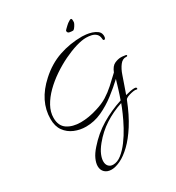

<svg xmlns="http://www.w3.org/2000/svg" viewBox="-255 -911 1317 1434"><g transform="rotate(-30 403.5 -193.5)"><path d="M282 370Q246 370 224.5 350Q203 330 203 296Q203 269 218 235.5Q233 202 266 165Q334 87 417.5 37Q501 -13 597 -44Q611 -82 623 -121.5Q635 -161 647 -201Q598 -155 539 -109.5Q480 -64 414 -33.5Q348 -3 277 -3Q225 -3 178.5 -22.5Q132 -42 103 -82Q74 -122 74 -185Q74 -340 212 -464Q292 -537 386.5 -569.5Q481 -602 586 -602Q598 -602 620.5 -599.5Q643 -597 667 -589.5Q691 -582 709 -568.5Q727 -555 730 -534Q731 -530 731 -527Q731 -524 731 -521Q731 -509 727 -503Q723 -497 718 -497Q708 -497 708 -513Q706 -540 690.5 -554.5Q675 -569 652.5 -574Q630 -579 607 -579Q570 -579 518.5 -563.5Q467 -548 410 -520.5Q353 -493 297.5 -455.5Q242 -418 197 -373.5Q152 -329 125 -280Q98 -231 98 -181Q98 -112 143.5 -81.5Q189 -51 259 -51Q327 -51 403 -75Q460 -92 501 -117.5Q542 -143 579 -176.5Q616 -210 658 -250Q676 -296 705 -309Q734 -322 759 -322Q773 -322 784 -320Q795 -318 799 -318Q807 -317 807 -312Q807 -303 795 -305Q764 -307 741 -276.5Q718 -246 704 -204Q691 -169 679 -132Q667 -95 653 -58Q704 -72 729 -72Q741 -72 745 -69Q749 -66 749 -61Q749 -52 742 -55Q736 -57 729 -57Q716 -57 696 -52.5Q676 -48 660 -41Q644 -34 640 -24Q597 85 549 160Q501 235 452.5 281.5Q404 328 360 349Q316 370 282 370ZM310 344Q347 344 383 315.5Q419 287 452.5 242Q486 197 513.5 146Q541 95 561 49Q581 3 591 -25Q509 2 439 47Q369 92 314 160Q284 197 270.5 229Q257 261 257 286Q257 313 271.5 328.5Q286 344 310 344ZM549 -673Q536 -673 520 -676Q504 -679 504 -697Q504 -700 513.5 -709.5Q523 -719 534 -729Q545 -739 548 -741Q571 -757 578 -757Q587 -757 587 -740V-726Q587 -720 580 -707Q573 -694 564.5 -683.5Q556 -673 549 -673Z"/></g></svg>

Font: Allura
Style: Regular
Weight: 400
Designer: Robert E. Leuschke
Foundry: Robert E. Leuschke
Version: Version 1.110